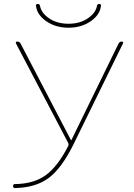

<svg xmlns="http://www.w3.org/2000/svg" viewBox="-20 -940 678 970"><path d="M56 10Q46 10 46 0Q46 -10 55 -10Q150 -11 210.5 -54.5Q271 -98 325 -203Q328 -210 325 -217L61 -720Q57 -730 67 -730Q79 -730 84 -720L338 -233Q338 -232 340 -232Q341 -232 341 -233L579 -720Q584 -730 595 -730Q605 -730 601 -720L351 -210Q291 -89 225.5 -40.5Q160 8 56 10ZM162 -910Q160 -920 171 -920Q180 -920 182 -911Q188 -875 228 -847.5Q268 -820 326 -820Q384 -820 424 -847.5Q464 -875 470 -911Q472 -920 481 -920Q492 -920 490 -910Q485 -865 438 -832.5Q391 -800 326 -800Q261 -800 214 -832.5Q167 -865 162 -910Z"/></svg>

Font: Rounded Mplus 1c Thin
Style: Regular
Weight: 250
Version: Version 1.059.20150529